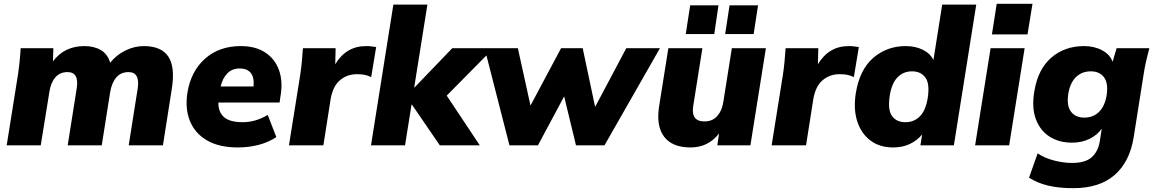

<svg xmlns="http://www.w3.org/2000/svg" viewBox="-20 -760 6036 1004"><path d="M15 0 74 -370Q84 -437 88 -508H259L257 -439Q316 -519 422 -519Q472 -519 507.5 -498Q543 -477 556 -432Q589 -473 636 -496Q683 -519 732 -519Q823 -519 860 -464.5Q897 -410 878 -293L832 0H653L700 -297Q713 -383 652 -383Q612 -383 588 -355Q564 -327 556 -278L512 0H334L381 -297Q395 -383 333 -383Q293 -383 269 -355Q245 -327 238 -278L193 0Z M1223 11Q1126 11 1063 -25.5Q1000 -62 973.5 -126.5Q947 -191 960 -275Q978 -387 1052 -453Q1126 -519 1239 -519Q1316 -519 1367 -485.5Q1418 -452 1439 -393Q1460 -334 1447 -259L1442 -224H1122Q1121 -175 1151 -148Q1181 -121 1249 -121Q1282 -121 1314 -130Q1346 -139 1380 -159L1425 -43Q1382 -15 1331 -2Q1280 11 1223 11ZM1234 -402Q1193 -402 1168 -375.5Q1143 -349 1134 -308H1306Q1310 -356 1291 -379Q1272 -402 1234 -402Z M1491 0 1550 -369Q1555 -403 1558.5 -438.5Q1562 -474 1564 -508H1735L1733 -424Q1790 -519 1894 -519Q1909 -519 1922 -517.5Q1935 -516 1947 -514L1921 -357Q1901 -366 1885.5 -369Q1870 -372 1846 -372Q1794 -372 1756.5 -339.5Q1719 -307 1708 -236L1671 0Z M1920 0 2037 -736H2215L2146 -303H2148L2345 -508H2561L2316 -260L2489 0H2280L2134 -213H2132L2098 0Z M2644 0 2514 -508H2688L2754 -208L2914 -508H3027L3092 -201L3255 -508H3431L3141 0H2992L2930 -256L2793 0Z M3410 0ZM3591 11Q3495 11 3452.5 -45.5Q3410 -102 3427 -207L3475 -508H3653L3605 -206Q3592 -125 3664 -125Q3705 -125 3730 -152.5Q3755 -180 3762 -225L3807 -508H3985L3904 0H3731L3740 -62Q3712 -26 3675 -7.5Q3638 11 3591 11ZM3772 -582 3795 -732H3944L3921 -582ZM3566 -582 3589 -732H3737L3715 -582Z M4015 0 4074 -369Q4079 -403 4082.5 -438.5Q4086 -474 4088 -508H4259L4257 -424Q4314 -519 4418 -519Q4433 -519 4446 -517.5Q4459 -516 4471 -514L4445 -357Q4425 -366 4409.5 -369Q4394 -372 4370 -372Q4318 -372 4280.5 -339.5Q4243 -307 4232 -236L4195 0Z M4650 11Q4580 11 4532 -25Q4484 -61 4463 -124.5Q4442 -188 4455 -272Q4475 -396 4546.5 -457.5Q4618 -519 4716 -519Q4767 -519 4806 -499.5Q4845 -480 4861 -446L4907 -736H5085L4968 0H4793L4802 -57Q4777 -26 4738.5 -7.5Q4700 11 4650 11ZM4715 -121Q4759 -121 4789.5 -151Q4820 -181 4831 -246Q4843 -322 4819 -354.5Q4795 -387 4749 -387Q4705 -387 4674.5 -357Q4644 -327 4633 -262Q4621 -186 4644.5 -153.5Q4668 -121 4715 -121Z M5167 -580 5192 -740H5379L5353 -580ZM5079 0 5160 -508H5338L5257 0Z M5592 224Q5517 224 5460.5 210.5Q5404 197 5361 169L5406 42Q5441 66 5490.5 79Q5540 92 5586 92Q5655 92 5688.5 62.5Q5722 33 5731 -21L5741 -87Q5718 -54 5677.5 -34Q5637 -14 5586 -14Q5518 -14 5468.5 -45.5Q5419 -77 5396.5 -137.5Q5374 -198 5389 -284Q5408 -399 5478 -459Q5548 -519 5649 -519Q5703 -519 5744 -496.5Q5785 -474 5798 -437L5819 -508H5990Q5981 -474 5973 -439Q5965 -404 5960 -370L5908 -41Q5887 87 5808 155.5Q5729 224 5592 224ZM5650 -145Q5697 -145 5727.5 -175.5Q5758 -206 5767 -263Q5776 -325 5753 -356Q5730 -387 5684 -387Q5637 -387 5606 -356.5Q5575 -326 5566 -268Q5557 -207 5580.5 -176Q5604 -145 5650 -145Z"/></svg>

Font: Winston ExtraBold
Style: Italic
Weight: 800
Italic angle: -9°
Designer: Original fonts by Vernon Adams / Changes by Cristiano Sobral
Foundry: Original fonts by Vernon Adams / Changes by Cristiano Sobral
Version: Version 2.503;July 17, 2020;FontCreator 13.0.0.2655 64-bit